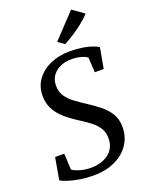

<svg xmlns="http://www.w3.org/2000/svg" viewBox="-180 -1074 893 1172"><g transform="rotate(-20 266.0 -488.5)"><path d="M219.5 11Q172.5 11 129 3.8Q85.5 -3.5 54 -14Q22.5 -24.5 10.5 -33.5L35.5 -175.5H95L100 -70.5Q119.5 -56.5 152.5 -47.5Q185.5 -38.5 220.5 -38.5Q252 -38.5 280.2 -46.5Q308.5 -54.5 331 -70.2Q353.5 -86 366.8 -110.5Q380 -135 381 -167.5Q382.5 -205.5 366 -234Q349.5 -262.5 320.5 -285.8Q291.5 -309 255 -332Q225.5 -350.5 196.5 -371.8Q167.5 -393 143.8 -419Q120 -445 105.8 -477Q91.5 -509 91 -549Q90.5 -612 124 -657.2Q157.5 -702.5 213.5 -727Q269.5 -751.5 337.5 -751.5Q385.5 -751.5 422 -745.5Q458.5 -739.5 483.2 -730.5Q508 -721.5 522 -712.5L498 -579H440L434.5 -676Q419.5 -688 392.8 -695.2Q366 -702.5 329.5 -702.5Q293.5 -702.5 261.8 -689Q230 -675.5 210 -649.2Q190 -623 189.5 -584Q189 -544 208 -514.8Q227 -485.5 258.8 -462Q290.5 -438.5 328.5 -414Q366.5 -389.5 402.2 -361.5Q438 -333.5 461.2 -297Q484.5 -260.5 485 -210Q485.5 -145 452.2 -95.2Q419 -45.5 359 -17.2Q299 11 219.5 11ZM329 -802 287.5 -831.5 435 -988 509.5 -935Q487.5 -909.5 454.8 -883.8Q422 -858 388.5 -836.8Q355 -815.5 329 -802Z"/></g></svg>

Font: Merriweather 28pt
Style: Italic
Weight: 400
Italic angle: -7.8°
Version: Version 2.101